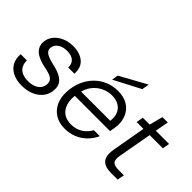

<svg xmlns="http://www.w3.org/2000/svg" viewBox="-85 -1127 1547 1547"><g transform="rotate(45 689.0 -353.0)"><path d="M205 12Q146 12 103 -9Q60 -30 38.5 -68.5Q17 -107 21 -162H92Q91 -131 103 -105.5Q115 -80 143 -65Q171 -50 217 -50Q255 -50 282.5 -61.5Q310 -73 326 -94Q342 -115 343 -144Q344 -170 330.5 -185.5Q317 -201 291 -210Q265 -219 228 -226Q201 -231 174 -241Q147 -251 125.5 -266Q104 -281 91.5 -304Q79 -327 80 -357Q82 -400 107.5 -434Q133 -468 177 -488Q221 -508 276 -508Q352 -508 397.5 -469.5Q443 -431 438 -357H367Q370 -398 344 -422Q318 -446 267 -446Q219 -446 187.5 -423.5Q156 -401 154 -366Q153 -345 166 -330.5Q179 -316 203.5 -306.5Q228 -297 262 -289Q292 -283 320.5 -273Q349 -263 371 -248Q393 -233 405.5 -210Q418 -187 416 -153Q415 -104 387 -66.5Q359 -29 312 -8.5Q265 12 205 12Z M695 12Q632 12 586.5 -15.5Q541 -43 517.5 -93Q494 -143 497 -210Q500 -274 522.5 -328.5Q545 -383 584 -423.5Q623 -464 674.5 -486Q726 -508 787 -508Q853 -508 896.5 -481Q940 -454 961 -409.5Q982 -365 980 -311Q979 -295 975.5 -273Q972 -251 968 -233H553L563 -293H911Q917 -343 901.5 -377.5Q886 -412 854 -430Q822 -448 776 -448Q731 -448 688.5 -428Q646 -408 615.5 -369.5Q585 -331 574 -274L569 -247Q559 -187 573 -142Q587 -97 621 -72.5Q655 -48 706 -48Q762 -48 804.5 -74.5Q847 -101 871 -146H939Q919 -101 883.5 -65Q848 -29 800.5 -8.5Q753 12 695 12ZM687 -538 696 -593 923 -718H924L913 -656Z M1213 0Q1164 0 1135 -15.5Q1106 -31 1096 -63.5Q1086 -96 1095 -147L1146 -436H1068L1079 -496H1157L1187 -611H1248L1227 -496H1378L1367 -436H1217L1165 -147Q1156 -97 1173.5 -78.5Q1191 -60 1239 -60H1299L1288 0Z"/></g></svg>

Font: DM Sans 28pt Light
Style: Italic
Weight: 300
Italic angle: -10°
Version: Version 4.004;gftools[0.9.30]